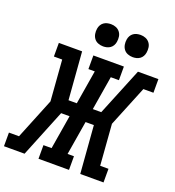

<svg xmlns="http://www.w3.org/2000/svg" viewBox="-174 -1089 1108 1218"><g transform="rotate(20 379.5 -480.0)"><path d="M-8 0V-92H60L172 -368L151 -643H95V-735H252L277 -414H333L371 -643H328V-735H534V-643H479L441 -414H498L629 -735H767V-643H699L587 -368L608 -92H664V0H507L482 -321H426L388 -92H431V0H225V-92H280L318 -321H261L131 0ZM566 -810Q548 -810 531.5 -816.5Q515 -823 505 -836.5Q495 -850 492 -867.5Q489 -885 492 -903Q494 -916 500.5 -927.5Q507 -939 517.5 -946.5Q528 -954 540.5 -957Q553 -960 566 -960Q584 -960 600 -953.5Q616 -947 626.5 -933.5Q637 -920 639.5 -902.5Q642 -885 639 -867Q637 -854 630.5 -842.5Q624 -831 613.5 -823.5Q603 -816 590.5 -813Q578 -810 566 -810ZM366 -810Q348 -810 331.5 -816.5Q315 -823 305 -836.5Q295 -850 292 -867.5Q289 -885 292 -903Q294 -916 300.5 -927.5Q307 -939 317.5 -946.5Q328 -954 340.5 -957Q353 -960 366 -960Q384 -960 400 -953.5Q416 -947 426.5 -933.5Q437 -920 439.5 -902.5Q442 -885 439 -867Q437 -854 430.5 -842.5Q424 -831 413.5 -823.5Q403 -816 390.5 -813Q378 -810 366 -810Z"/></g></svg>

Font: Iosevka Etoile SmBdObl
Style: Regular
Weight: 600
Italic angle: -9°
Designer: Belleve Invis
Foundry: Belleve Invis
Version: Version 15.5.2; ttfautohint (v1.8.4)